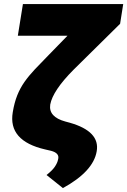

<svg xmlns="http://www.w3.org/2000/svg" viewBox="-20 -748 637 961"><path d="M94.7 -727.5H596.7L581.1 -628.9L348.6 -399.4Q244.1 -294.4 231.4 -224.6Q222.2 -162.6 307.6 -139.6L329.1 -133.8Q481.9 -90.3 463.9 9.8Q446.8 109.9 294.9 193.4L212.9 127.9Q241.7 105.5 254.6 86.2Q267.6 66.9 270.5 50.8Q280.3 18.6 235.4 6.8L206.1 0Q19.5 -43 43.9 -186.5Q51.8 -234.4 66.2 -270.5Q80.6 -306.6 102.5 -337.9Q124.5 -369.1 155 -401.6Q185.5 -434.1 225.6 -474.6L317.9 -569.3H69.3Z"/></svg>

Font: Inter Tight Black
Style: Italic
Weight: 900
Italic angle: -9.39999°
Designer: Rasmus Andersson
Foundry: rsms
Version: Version 3.004; ttfautohint (v1.8.4.7-5d5b)